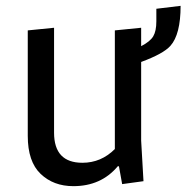

<svg xmlns="http://www.w3.org/2000/svg" viewBox="-20 -625 638 657"><path d="M515 -552V-595L598 -605Q598 -507 563 -468Q539 -441 463 -413V-144L471 -5L398 5L387 -56H383Q326 12 231 12Q163 12 119 -30Q75 -72 75 -160V-521L165 -530V-171Q165 -68 262 -68Q326 -68 373 -115V-521L463 -530V-467Q494 -483 504.5 -501Q515 -519 515 -552Z"/></svg>

Font: Magra
Style: Regular
Weight: 400
Designer: Viviana Monsalve
Foundry: Viviana Monsalve
Version: Version 1.001